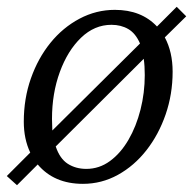

<svg xmlns="http://www.w3.org/2000/svg" viewBox="-27 -528 568 565"><path d="M521 -480 458 -418Q481 -375 481 -317Q481 -251 460.5 -191.5Q440 -132 404 -86Q368 -40 320 -13.5Q272 13 217 13Q132 13 84 -44L23 17L-7 -10L62 -79Q43 -119 43 -170Q43 -238 64 -297.5Q85 -357 121.5 -402Q158 -447 207 -473Q256 -499 311 -499Q389 -499 435 -450L493 -508ZM126 -178Q126 -169 126.5 -160.5Q127 -152 127 -144L385 -400Q372 -430 350.5 -442.5Q329 -455 301 -455Q251 -455 211.5 -417Q172 -379 149 -316Q126 -253 126 -178ZM227 -31Q265 -31 296.5 -54Q328 -77 351 -116.5Q374 -156 386.5 -205.5Q399 -255 399 -307Q399 -334 396 -355L137 -97Q149 -61 172.5 -46Q196 -31 227 -31Z"/></svg>

Font: Source Serif 4 SmText
Style: Italic
Weight: 400
Italic angle: -12°
Designer: Frank Grießhammer
Foundry: Adobe
Version: Version 4.005;hotconv 1.1.0;makeotfexe 2.6.0